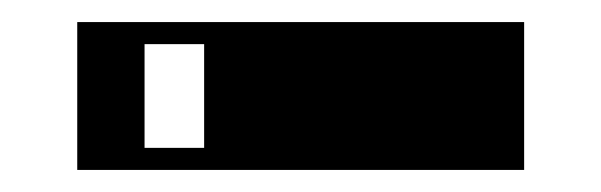

<svg xmlns="http://www.w3.org/2000/svg" viewBox="-20 -784 545 174"><path d="M50 -630V-764H455V-630ZM165 -650V-744H111V-650Z"/></svg>

Font: Diplomata
Style: Regular
Weight: 400
Width: 7
Designer: Eduardo Rodriguez Tunni
Foundry: Eduardo Rodriguez Tunni
Version: Version 1.001